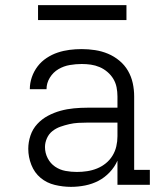

<svg xmlns="http://www.w3.org/2000/svg" viewBox="-20 -719 640 747"><path d="M256 8Q225 8 193.5 0.5Q162 -7 138 -27Q114 -47 102 -77.5Q90 -108 90 -140Q90 -166 98.5 -191.5Q107 -217 125 -236.5Q143 -256 166.5 -268.5Q190 -281 215.5 -288Q241 -295 267.5 -297.5Q294 -300 320 -300H437V-344Q437 -362 433.5 -379.5Q430 -397 421 -412Q412 -427 398 -439Q384 -451 367.5 -458Q351 -465 333.5 -467.5Q316 -470 298 -470Q275 -470 251.5 -466Q228 -462 207.5 -450Q187 -438 174 -417Q161 -396 161 -372H96Q96 -396 104 -419Q112 -442 126.5 -461Q141 -480 161.5 -493.5Q182 -507 204.5 -514.5Q227 -522 250.5 -525Q274 -528 298 -528Q324 -528 350 -524Q376 -520 400 -510Q424 -500 444.5 -483Q465 -466 478 -443.5Q491 -421 496.5 -395.5Q502 -370 502 -344V-58H563V0H437V-94Q426 -69 406.5 -48.5Q387 -28 363 -15.5Q339 -3 311.5 2.5Q284 8 256 8ZM279 -50Q299 -50 319 -53Q339 -56 357.5 -63.5Q376 -71 391.5 -83.5Q407 -96 417.5 -113Q428 -130 432.5 -149.5Q437 -169 437 -189V-242H320Q302 -242 284.5 -241Q267 -240 249.5 -236Q232 -232 215 -226Q198 -220 184 -209Q170 -198 162.5 -181Q155 -164 155 -147Q155 -124 165.5 -103.5Q176 -83 194.5 -70.5Q213 -58 235 -54Q257 -50 279 -50ZM128 -641V-699H472V-641Z"/></svg>

Font: Iosevka Etoile Light
Style: Regular
Weight: 300
Designer: Belleve Invis
Foundry: Belleve Invis
Version: Version 25.0.1; ttfautohint (v1.8.4)